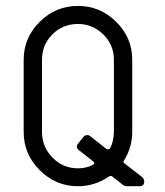

<svg xmlns="http://www.w3.org/2000/svg" viewBox="-20 -645 570 665"><path d="M361.8 -131.8Q374 -156.7 374.5 -188V-438Q374.5 -489.7 337.6 -525.9Q300.8 -562 250 -562Q197.3 -562 161.4 -525.9Q125.5 -489.7 125.5 -438V-188Q125.5 -136.2 161.9 -99.1Q198.2 -62 250 -62Q280.3 -62 302.7 -74.7Q310.1 -78.6 303.7 -85L253.9 -124.5Q240.2 -134.8 251 -148.4L269.5 -171.4Q274.9 -176.8 281.2 -177.2Q288.6 -177.2 292.5 -173.3L349.6 -128.4Q352.5 -126.5 356.7 -128.2Q360.8 -129.9 361.8 -131.8ZM250 -624.5Q326.7 -624.5 382.3 -569.6Q438 -514.6 438 -438V-188Q438 -135.3 409.7 -89.4Q404.3 -84 411.6 -78.6L474.1 -30.3Q479.5 -22.9 479.5 -16.6Q479.5 0 463.9 0H418.9Q411.6 0 404.8 -5.4L368.2 -34.2Q362.8 -37.1 357.9 -34.2Q309.1 0 250 0Q173.3 0 117.7 -55.4Q62 -110.8 62 -188V-438Q62 -514.6 117.7 -569.6Q173.3 -624.5 250 -624.5Z"/></svg>

Font: GOSTRUS
Style: type_B
Weight: 400
Designer: Юрий и Татьяна Кривогуз
Version: Version 02.00